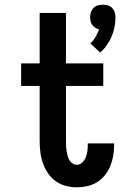

<svg xmlns="http://www.w3.org/2000/svg" viewBox="-20 -790 540 818"><path d="M407 -566 365 -605Q378 -617 387 -632.5Q396 -648 402 -665Q393 -667 385.5 -672Q378 -677 373 -684Q368 -691 366 -699.5Q364 -708 364 -717Q364 -728 367.5 -738.5Q371 -749 378.5 -756.5Q386 -764 396.5 -767Q407 -770 418 -770Q429 -770 439.5 -767Q450 -764 457.5 -756.5Q465 -749 468.5 -738.5Q472 -728 472 -717Q472 -696 468 -675Q464 -654 455.5 -634.5Q447 -615 435 -597.5Q423 -580 407 -566ZM308 8Q284 8 260.5 2Q237 -4 217.5 -18Q198 -32 184.5 -52Q171 -72 163 -94.5Q155 -117 152 -141Q149 -165 149 -189V-424H70V-520H149V-735H261V-520H420V-424H261V-189Q261 -178 261.5 -168Q262 -158 263.5 -148Q265 -138 267.5 -128Q270 -118 275 -109Q280 -100 288.5 -94Q297 -88 308 -88Q321 -88 331 -98Q341 -108 346 -121Q351 -134 352.5 -147.5Q354 -161 354 -175V-179H466V-169Q466 -147 462 -124.5Q458 -102 449.5 -81.5Q441 -61 426.5 -43Q412 -25 393 -13.5Q374 -2 352 3Q330 8 308 8Z"/></svg>

Font: Iosevka SS18
Style: Bold
Weight: 700
Monospace: yes
Designer: Belleve Invis
Foundry: Belleve Invis
Version: Version 25.1.1; ttfautohint (v1.8.4)